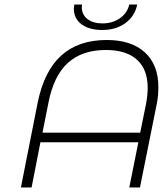

<svg xmlns="http://www.w3.org/2000/svg" viewBox="-20 -825 717 845"><path d="M677 -442Q677 -402 670 -368L596 0H549L589 -199H158L119 0H72L146 -374Q174 -512 249.5 -580.5Q325 -649 450 -649Q558 -649 617.5 -594.5Q677 -540 677 -442ZM630 -438Q630 -520 582.5 -562.5Q535 -605 446 -605Q341 -605 278.5 -548Q216 -491 193 -372L167 -241H597L623 -369Q630 -408 630 -438ZM305 -787Q305 -792 307 -805H341Q340 -800 340 -793Q340 -761 364.5 -741.5Q389 -722 431 -722Q475 -722 507.5 -744.5Q540 -767 549 -805H584Q573 -753 531.5 -723Q490 -693 430 -693Q373 -693 339 -718Q305 -743 305 -787Z"/></svg>

Font: Montserrat Ace
Style: Light Italic
Weight: 300
Italic angle: -11.3°
Designer: Julieta Ulanovsky
Foundry: Julieta Ulanovsky
Version: Version 1